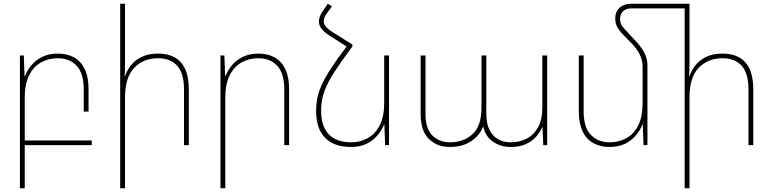

<svg xmlns="http://www.w3.org/2000/svg" viewBox="-20 -780 4152 1032"><path d="M87 232V-482H108L112 -371H114Q126 -402 149 -429.5Q172 -457 207.5 -474.5Q243 -492 291 -492Q341 -492 378 -471.5Q415 -451 435.5 -408.5Q456 -366 456 -300V-180H430V-299Q430 -387 391.5 -427Q353 -467 291 -467Q241 -467 200.5 -444.5Q160 -422 136.5 -375Q113 -328 113 -256V232ZM95 -25H473V0H95Z M652 -760V-450Q652 -428 651.5 -410.5Q651 -393 650 -371H652Q663 -403 685 -430.5Q707 -458 743 -475Q779 -492 830 -492Q882 -492 919 -471.5Q956 -451 975.5 -408.5Q995 -366 995 -300V0H969V-299Q969 -387 932 -427Q895 -467 830 -467Q751 -467 701.5 -415.5Q652 -364 652 -256V232H626V-760Z M1165 232V-482H1186L1190 -371H1192Q1204 -402 1227 -429.5Q1250 -457 1285.5 -474.5Q1321 -492 1369 -492Q1419 -492 1456 -471.5Q1493 -451 1513.5 -408.5Q1534 -366 1534 -300V0H1508V-299Q1508 -387 1469.5 -427Q1431 -467 1369 -467Q1319 -467 1278.5 -444.5Q1238 -422 1214.5 -375Q1191 -328 1191 -256V232Z M1843 -530 1874 -541V-530Q1822 -460 1788.5 -410Q1755 -360 1737.5 -322.5Q1720 -285 1713 -252.5Q1706 -220 1706 -185Q1706 -127 1725 -89.5Q1744 -52 1780 -33.5Q1816 -15 1867 -15Q1917 -15 1957.5 -38Q1998 -61 2021.5 -107.5Q2045 -154 2045 -226V-482H2071V0H2050L2046 -111H2044Q2033 -81 2009.5 -53Q1986 -25 1951 -7.5Q1916 10 1867 10Q1776 10 1727.5 -39Q1679 -88 1679 -185Q1679 -217 1684.5 -248Q1690 -279 1706.5 -317.5Q1723 -356 1756 -407.5Q1789 -459 1843 -530ZM1874 -541 1843 -530 1752 -588Q1723 -607 1708.5 -625.5Q1694 -644 1694 -665Q1694 -677 1699 -690.5Q1704 -704 1714 -719L1742 -760L1764 -746L1736 -707Q1728 -696 1724 -686Q1720 -676 1720 -667Q1720 -651 1731.5 -637Q1743 -623 1765 -609Z M2397 10Q2330 10 2285.5 -33Q2241 -76 2241 -167V-482H2267V-168Q2267 -88 2304.5 -51.5Q2342 -15 2397 -15Q2472 -15 2520 -59Q2568 -103 2568 -203V-482H2594V-168Q2594 -115 2611.5 -81Q2629 -47 2658.5 -31Q2688 -15 2724 -15Q2771 -15 2809.5 -34Q2848 -53 2871.5 -94.5Q2895 -136 2895 -203V-482H2921V0H2900L2896 -96H2894Q2884 -72 2863.5 -47.5Q2843 -23 2809 -6.5Q2775 10 2724 10Q2672 10 2631 -17.5Q2590 -45 2578 -98H2576Q2558 -52 2512 -21Q2466 10 2397 10Z M3460 -427V0H3439L3435 -111H3433Q3422 -81 3398.5 -53Q3375 -25 3340 -7.5Q3305 10 3256 10Q3207 10 3169.5 -10.5Q3132 -31 3111.5 -74Q3091 -117 3091 -182V-482H3117V-183Q3117 -95 3156 -55Q3195 -15 3256 -15Q3306 -15 3346.5 -37Q3387 -59 3410.5 -106Q3434 -153 3434 -226V-422Q3434 -455 3418 -488Q3402 -521 3369 -553Q3338 -584 3320 -604Q3302 -624 3294.5 -641.5Q3287 -659 3287 -681Q3287 -705 3297.5 -723Q3308 -741 3328 -750.5Q3348 -760 3377 -760H3671V-735H3376Q3344 -735 3328.5 -719Q3313 -703 3313 -682Q3313 -666 3316.5 -654.5Q3320 -643 3336 -625Q3352 -607 3387 -570Q3411 -546 3427.5 -522.5Q3444 -499 3452 -476Q3460 -453 3460 -427ZM3686 -760V-450Q3686 -428 3685.5 -410.5Q3685 -393 3684 -371H3686Q3697 -403 3719 -430.5Q3741 -458 3777 -475Q3813 -492 3864 -492Q3916 -492 3953 -471.5Q3990 -451 4009.5 -408.5Q4029 -366 4029 -300V0H4003V-299Q4003 -387 3966 -427Q3929 -467 3864 -467Q3785 -467 3735.5 -415.5Q3686 -364 3686 -256V232H3660V-760Z"/></svg>

Font: Noto Sans Armenian Thin
Style: Regular
Weight: 250
Version: Version 2.007